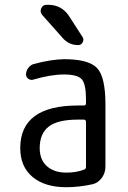

<svg xmlns="http://www.w3.org/2000/svg" viewBox="-20 -780 540 810"><path d="M309.6 -275.4Q222.7 -275.4 185.1 -245.6Q147.5 -215.8 147.5 -155.3Q147.5 -106.4 177.7 -79.1Q208 -51.8 259.8 -51.8Q302.7 -51.8 335 -64.5Q342.8 -67.4 342.8 -76.2V-265.6Q342.8 -274.4 334 -275.4ZM259.8 9.8Q168.9 9.8 117.2 -33.7Q65.4 -77.1 65.4 -155.3Q65.4 -335 309.6 -335H334Q342.8 -335 342.8 -343.8V-360.4Q342.8 -425.8 324.7 -445.8Q306.6 -465.8 250 -465.8Q194.3 -465.8 121.1 -444.3Q110.4 -440.4 100.1 -447.3Q89.8 -454.1 89.8 -465.8Q89.8 -480.5 99.1 -493.2Q108.4 -505.9 122.1 -509.8Q194.3 -529.3 250 -530.3Q353.5 -530.3 389.2 -493.2Q424.8 -456.1 424.8 -339.8V-77.1Q424.8 -50.8 409.7 -29.8Q394.5 -8.8 371.1 -2.9Q313.5 9.8 259.8 9.8ZM182.6 -759.8Q240.2 -759.8 271.5 -711.9L328.1 -624Q335 -614.3 329.1 -602.1Q323.2 -589.8 309.6 -589.8Q270.5 -589.8 244.1 -620.1L158.2 -716.8Q147.5 -729.5 153.8 -744.6Q160.2 -759.8 176.8 -759.8Z"/></svg>

Font: Rounded Mgen+ 1mn regular
Style: Regular
Weight: 400
Designer: [Source Han Sans]
Ryoko NISHIZUKA  (kana & ideographs); Paul D. Hunt (Latin, Greek & Cyrillic); Wenlong ZHANG  (bopomofo
Version: Version 1.059.20150602